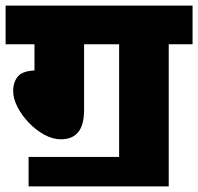

<svg xmlns="http://www.w3.org/2000/svg" viewBox="-20 -642 707 685"><path d="M280 -484V-251Q280 -196 259 -170.5Q238 -145 197 -145Q168 -145 138 -161.5Q108 -178 83 -204Q58 -230 42.5 -260Q27 -290 27 -317Q27 -350 45 -370.5Q63 -391 116 -391L103 -388V-484H0V-622H667V-484H582V23H405V-484ZM82 -82H437V23H82Z"/></svg>

Font: Noto Sans Devanagari Black
Style: Regular
Weight: 900
Version: Version 2.003